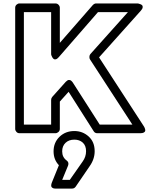

<svg xmlns="http://www.w3.org/2000/svg" viewBox="-20 -746 861 1111"><path d="M67.9 0V-701.2Q67.9 -711.9 75.7 -719Q83.5 -726.1 92.8 -726.1H300.8Q311.5 -726.1 318.8 -718.3Q326.2 -710.4 326.2 -701.2V-498L517.1 -716.8Q526.4 -726.1 536.1 -726.1H775.9Q777.8 -726.1 781.2 -725.3Q784.7 -724.6 792 -721.9Q799.3 -719.2 803 -715.1Q806.6 -710.9 805.4 -702.6Q804.2 -694.3 794.9 -684.1L553.2 -414.1L813 -14.2Q814 -12.7 815.4 -10Q816.9 -7.3 819.1 -0.5Q821.3 6.3 820.3 11.5Q819.3 16.6 812.3 20.8Q805.2 24.9 792 24.9H543Q528.8 24.9 522 13.2L377 -214.8L326.2 -158.2V0Q326.2 10.7 318.1 17.8Q310.1 24.9 300.8 24.9H92.8Q82 24.9 75 17.1Q67.9 9.3 67.9 0ZM118.2 -24.9H275.9V-168Q275.9 -177.2 282.2 -185.1L360.8 -272.9Q365.7 -277.8 370.1 -280.5Q374.5 -283.2 378.4 -283.2Q382.3 -283.2 385.5 -282.5Q388.7 -281.7 391.4 -279.3Q394 -276.9 396 -274.9Q397.9 -272.9 399.4 -271L400.9 -269L557.1 -24.9H746.1L501 -401.9Q497.1 -407.2 497.3 -417Q497.6 -426.8 502.9 -433.1L720.2 -675.8H546.9L319.8 -415Q311 -404.8 303 -402.8Q294.9 -400.9 290.3 -405Q285.6 -409.2 282.2 -415Q278.8 -420.9 277.3 -425.8L275.9 -431.2V-675.8H118.2ZM279.8 311 320.8 210Q290 177.7 290 129.9Q290 78.6 324.5 45.4Q358.9 12.2 410.2 12.2Q458 12.2 492.9 43.7Q527.8 75.2 527.8 128.9Q527.8 175.3 498 216.8L418 334Q410.2 345.2 397 345.2H303.2Q302.2 345.2 301 345.2Q299.8 345.2 296.1 345Q292.5 344.7 289.3 343.8Q286.1 342.8 282.7 340.3Q279.3 337.9 277.6 334.5Q275.9 331.1 276.4 325Q276.9 318.8 279.8 311ZM339.8 129.9Q339.8 164.1 366.2 183.1Q380.4 193.8 374 211.9L339.8 294.9H383.8L458 189Q478 161.6 478 128.9Q478 96.7 459 79.3Q439.9 62 410.2 62Q378.4 62 359.1 80.6Q339.8 99.1 339.8 129.9Z"/></svg>

Font: Trueno ExtraBold Outline
Style: Regular
Weight: 800
Width: 6
Designer: Julieta Ulanovsky
Foundry: Julieta Ulanovsky
Version: Version 3.001b | FøM Fix